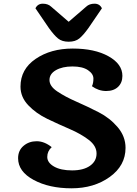

<svg xmlns="http://www.w3.org/2000/svg" viewBox="-20 -1009 742 1040"><path d="M245 -857 172 -964Q184 -989 212 -989Q240 -989 257 -973L352 -891L447 -973Q464 -989 492 -989Q520 -989 532 -964L459 -857Q431 -818 409.5 -800.5Q388 -783 352 -783Q316 -783 294.5 -800.5Q273 -818 245 -857ZM660 -208Q660 -112 574.5 -50.5Q489 11 367.5 11Q246 11 162 -34.5Q78 -80 78 -152Q78 -194 107.5 -219Q137 -244 178.5 -244Q220 -244 260 -212Q236 -190 236 -159Q236 -128 272.5 -107Q309 -86 370.5 -86Q432 -86 467.5 -111Q503 -136 503 -177.5Q503 -219 460.5 -251.5Q418 -284 357.5 -310Q297 -336 236.5 -365Q176 -394 133.5 -438.5Q91 -483 91 -540Q91 -634 173 -690Q255 -746 374 -746Q493 -746 568 -704Q643 -662 643 -598Q643 -561 619.5 -538.5Q596 -516 555 -516Q514 -516 478 -542Q486 -558 486 -583.5Q486 -609 456.5 -629Q427 -649 372.5 -649Q318 -649 283 -629Q248 -609 248 -575.5Q248 -542 290.5 -513.5Q333 -485 393.5 -458.5Q454 -432 514.5 -401Q575 -370 617.5 -320Q660 -270 660 -208Z"/></svg>

Font: Laila
Style: Bold
Weight: 700
Designer: Hitesh Malaviya
Foundry: Indian Type Foundry
Version: Version 1.302;PS 1.0;hotconv 1.0.78;makeotf.lib2.5.61930; tt